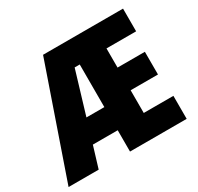

<svg xmlns="http://www.w3.org/2000/svg" viewBox="-157 -895 1111 1077"><g transform="rotate(-30 399.0 -357.0)"><path d="M760 0H393V-138H232L190 0H-5L242 -714H760V-567H568V-443H745V-296H568V-149H760ZM277 -288H393V-564H360Z"/></g></svg>

Font: Noto Sans Khmer UI Condensed Black
Style: Regular
Weight: 900
Width: 3
Designer: Danh Hong and the Monotype Design Team
Foundry: Monotype Imaging Inc.
Version: Version 2.002; ttfautohint (v1.8.4.7-5d5b)